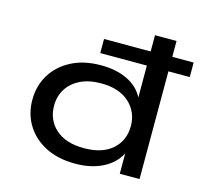

<svg xmlns="http://www.w3.org/2000/svg" viewBox="-103 -822 1012 947"><g transform="rotate(15 403.0 -348.0)"><path d="M358 9Q270 9 206.5 -23.5Q143 -56 108 -112.5Q73 -169 73 -241Q73 -314 108 -370.5Q143 -427 206.5 -460Q270 -493 357 -493Q436 -493 492.5 -465.5Q549 -438 575 -387V-550H337V-622H575V-705H685V-624H794V-550H685V0H584V-104Q556 -50 497 -20.5Q438 9 358 9ZM380 -76Q473 -76 524.5 -121.5Q576 -167 576 -241Q576 -313 524.5 -360Q473 -407 381 -407Q319 -407 275 -385.5Q231 -364 207.5 -326.5Q184 -289 184 -241Q184 -168 235.5 -122Q287 -76 380 -76Z"/></g></svg>

Font: Nunito Sans 7pt Expanded Medium
Style: Regular
Weight: 500
Width: 7
Designer: Vernon Adams
Foundry: Vernon Adams
Version: Version 3.101;gftools[0.9.27]